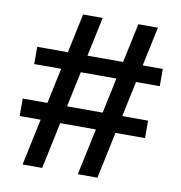

<svg xmlns="http://www.w3.org/2000/svg" viewBox="-76 -731 755 801"><g transform="rotate(10 301.5 -330.0)"><path d="M306 0 446 -660H529L389 0ZM25 -197V-271H556V-197ZM72 0 212 -660H295L155 0ZM47 -421V-494H579V-421Z"/></g></svg>

Font: Bricolage Grotesque 18pt
Style: Regular
Weight: 400
Version: Version 1.001;gftools[0.9.33.dev8+g029e19f]